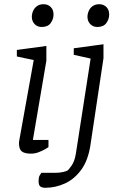

<svg xmlns="http://www.w3.org/2000/svg" viewBox="-20 -725 568 911"><path d="M127 4Q97 4 83.5 -6.5Q70 -17 70 -46Q70 -47 70.5 -52Q71 -57 72 -62L140 -440L60 -457V-488L200 -507V-437L136 -61H210V-27Q208 -25 195 -17.5Q182 -10 164 -3Q146 4 127 4ZM178 -597Q157 -597 144 -611Q131 -625 131 -645Q131 -659 137 -673Q143 -687 155.5 -696Q168 -705 187 -705Q207 -705 220.5 -692Q234 -679 234 -656Q234 -634 220.5 -615.5Q207 -597 178 -597ZM195 166Q179 166 171 159.5Q163 153 163 134Q163 117 168 108Q173 99 176 95H242Q263 95 280 91Q297 87 302 83Q305 81 319.5 61Q334 41 340 4L410 -447L330 -465V-496L471 -515V-449L409 -36Q398 36 365.5 80.5Q333 125 288 145.5Q243 166 195 166ZM442 -597Q421 -597 408 -611Q395 -625 395 -645Q395 -659 401 -673Q407 -687 419.5 -696Q432 -705 451 -705Q471 -705 484.5 -692Q498 -679 498 -656Q498 -634 484.5 -615.5Q471 -597 442 -597Z"/></svg>

Font: Faustina Light
Style: Italic
Weight: 300
Italic angle: -8°
Designer: Alfonso Garcia
Foundry: http://www.omnibus-type.com
Version: Version 1.200